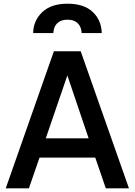

<svg xmlns="http://www.w3.org/2000/svg" viewBox="-20 -1024 732 1044"><path d="M160.2 -844.2Q161.6 -912.6 210 -958.3Q258.3 -1003.9 347.2 -1003.9Q436.5 -1003.9 484.1 -959Q531.7 -914.1 533.2 -844.2H423.8Q422.4 -878.9 402.3 -897.9Q382.3 -917 347.2 -917Q311.5 -917 291.5 -897.9Q271.5 -878.9 270 -844.2ZM11.2 0 272.9 -745.1H418.9L681.2 0H555.2L498 -167H194.8L137.2 0ZM229 -272H461.9L346.2 -613.8Z"/></svg>

Font: Plus Jakarta Sans SemiBold
Style: Regular
Weight: 600
Designer: Gumpita Rahayu
Foundry: Tokotype
Version: Version 2.006